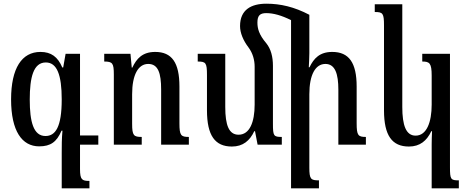

<svg xmlns="http://www.w3.org/2000/svg" viewBox="-20 -783 2532 1039"><path d="M335 -492 322 -418H317C293 -475 257 -502 199 -502C98 -502 40 -414 40 -245C40 -74 99 9 192 9C254 9 287 -15 313 -76H318C314 -30 314 3 314 45V236H464V196C424 196 413 190 413 132V0H512V-50H413V-492ZM226 -47C161 -47 141 -124 141 -244C141 -365 161 -445 228 -445C288 -445 314 -379 314 -245C314 -95 280 -47 226 -47Z M1002 -42C959 -42 951 -50 951 -116V-315C951 -444 910 -502 820 -502C751 -502 719 -466 696 -417H693L686 -492H544V-450C589 -450 596 -441 596 -380V0H747V-42C704 -42 695 -49 695 -113V-273C695 -378 728 -437 782 -437C836 -437 852 -387 852 -298V0H1002Z M1279 -642C1279 -605 1296 -564 1325 -526C1348 -495 1358 -458 1358 -422V-217C1358 -122 1331 -54 1271 -54C1219 -54 1199 -105 1199 -204V-492H1050V-450C1094 -450 1100 -443 1100 -377V-186C1100 -49 1144 10 1235 10C1295 10 1332 -22 1356 -73H1360L1374 0H1505V-42C1461 -42 1457 -47 1457 -113V-427C1457 -476 1446 -518 1421 -549C1381 -596 1373 -629 1373 -661C1373 -699 1387 -712 1421 -712C1459 -712 1503 -700 1555 -674V236H1706V193C1662 193 1654 187 1654 124V-273C1654 -379 1687 -437 1741 -437C1794 -437 1811 -382 1811 -298V0H1960V-42C1918 -42 1910 -50 1910 -116V-315C1910 -444 1868 -502 1778 -502C1710 -502 1678 -467 1655 -419H1651C1652 -443 1654 -469 1654 -495V-703C1572 -746 1497 -763 1422 -763C1340 -763 1279 -731 1279 -642Z M2316 236H2463V193C2419 193 2415 188 2415 122V-492H2265V-450C2304 -450 2316 -442 2316 -374V-217C2316 -122 2289 -49 2229 -49C2177 -49 2157 -105 2157 -204V-760H2008V-718C2052 -718 2058 -711 2058 -645V-186C2058 -49 2102 10 2193 10C2253 10 2290 -22 2314 -73H2318C2317 -51 2316 -24 2316 -2Z"/></svg>

Font: Noto Serif Armenian ExtraCondensed SemiBold
Style: Regular
Weight: 600
Width: 2
Designer: Monotype Design Team
Foundry: Monotype Imaging Inc.
Version: Version 2.008